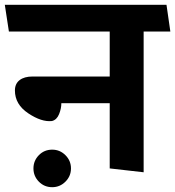

<svg xmlns="http://www.w3.org/2000/svg" viewBox="-31 -700 728 798"><path d="M425 0V-271H224Q224 -249 214.5 -225.5Q205 -202 185 -197Q142 -192 86.5 -229Q31 -266 31 -324Q31 -352 50.5 -367Q70 -382 104 -382H425V-569H6L-11 -680H661L677 -569H566V16ZM186 78Q153 78 130.5 55Q108 32 108 0Q108 -32 130.5 -55Q153 -78 186 -78Q218 -78 241 -55Q264 -32 264 0Q264 32 241 55Q218 78 186 78Z"/></svg>

Font: Palanquin
Style: Bold
Weight: 700
Designer: Pria Ravichandran
Version: Version 1.0.4